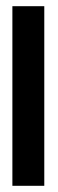

<svg xmlns="http://www.w3.org/2000/svg" viewBox="-20 -600 188 620"><path d="M123 0V-580H20V0Z"/></svg>

Font: Charger Pro
Style: Blk
Weight: 900
Designer: Jasper
Foundry: Cannot Into Space Fonts
Version: Version 1.09